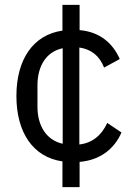

<svg xmlns="http://www.w3.org/2000/svg" viewBox="-20 -650 554 784"><path d="M305 114V11C389 4 447 -42 476 -109L418 -148C394 -96 356 -66 304 -60V-456C353 -449 387 -421 405 -374L469 -409C441 -473 388 -520 305 -527V-630H235V-525C116 -508 47 -408 47 -258C47 -109 115 -8 235 9V114ZM133 -214V-302C133 -379 168 -439 236 -453V-63C168 -78 133 -138 133 -214Z"/></svg>

Font: LVC Sans
Style: Regular
Weight: 400
Designer: Mike Abbink, Paul van der Laan, Pieter van Rosmalen
Foundry: Bold Monday
Version: Version 3.0